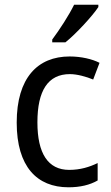

<svg xmlns="http://www.w3.org/2000/svg" viewBox="-20 -786 471 816"><path d="M398 -756V-766H295C273 -721 234 -661 202 -618V-606H258C303 -642 373 -718 398 -756ZM271 10C321 10 362 0 395 -19V-93C360 -76 321 -64 274 -64C184 -64 139 -134 139 -266C139 -401 184 -471 277 -471C308 -471 347 -460 376 -448L403 -519C372 -535 325 -546 276 -546C140 -546 51 -455 51 -265C51 -78 137 10 271 10Z"/></svg>

Font: Noto Sans Thai Looped SemiCondensed
Style: Regular
Weight: 400
Width: 4
Designer: Sasikarn Vongin, Ben Mitchell
Foundry: The Fontpad Ltd
Version: Version 1.001